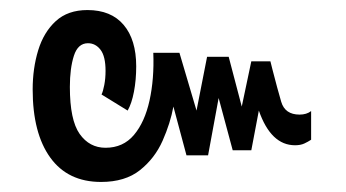

<svg xmlns="http://www.w3.org/2000/svg" viewBox="-20 -432 689 382"><path d="M181 -70Q115 -70 80 -118.5Q45 -167 45 -254Q45 -296 56 -332Q67 -368 91 -390Q115 -412 154 -412Q201 -412 226 -382.5Q251 -353 251 -300Q251 -273 246.5 -249.5Q242 -226 234 -212L182 -244Q185 -250 187.5 -263Q190 -276 190 -291Q190 -320 180 -333Q170 -346 155 -346Q135 -346 127 -321Q119 -296 119 -259Q119 -193 138.5 -165.5Q158 -138 190 -138Q225 -138 246.5 -163.5Q268 -189 277.5 -232Q287 -275 285 -327H337L371 -212L392 -319H435L461 -220L480 -310H518L522 -294Q532 -255 539.5 -229.5Q547 -204 576 -204Q590 -204 599 -211V-154Q593 -150 585.5 -146.5Q578 -143 567 -143Q519 -143 495 -212L480 -133H443L415 -237L394 -123H351L325 -220Q319 -187 303.5 -152Q288 -117 258.5 -93.5Q229 -70 181 -70Z"/></svg>

Font: Noto Sans Thai UI ExtCond
Style: Regular
Weight: 400
Width: 2
Designer: Monotype Design Team
Foundry: Monotype Imaging Inc.
Version: Version 2.000